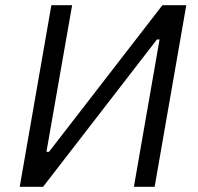

<svg xmlns="http://www.w3.org/2000/svg" viewBox="-20 -720 762 740"><path d="M56 0H146L585 -568H595L496 0H576L698 -700H606L169 -135H159L258 -700H178Z"/></svg>

Font: Fixel Display 20240404
Style: Italic
Weight: 400
Italic angle: -10°
Designer: AlfaBravo + MacPaw
Foundry: Kyrylo Tkachov, Marchela Mozhyna, Serhii Makarenko, Maria Weinstein, Zakhar Kryvoshyya
Version: Version 1.211;Glyphs 3.2 (3225)